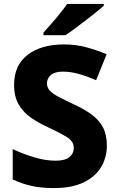

<svg xmlns="http://www.w3.org/2000/svg" viewBox="-20 -951 603 981"><path d="M526 -207Q526 -146 496 -96.5Q466 -47 406 -18.5Q346 10 255 10Q192 10 142 -1Q92 -12 45 -34V-189Q99 -164 155.5 -147Q212 -130 264 -130Q313 -130 335 -148.5Q357 -167 357 -195Q357 -229 322 -250.5Q287 -272 223 -302Q181 -321 141.5 -347.5Q102 -374 77 -414.5Q52 -455 52 -518Q52 -618 121.5 -671Q191 -724 306 -724Q368 -724 421 -709.5Q474 -695 525 -674L471 -541Q423 -562 381.5 -573.5Q340 -585 301 -585Q260 -585 240 -568Q220 -551 220 -525Q220 -504 234 -488.5Q248 -473 278 -457Q308 -441 357 -418Q410 -394 448 -366Q486 -338 506 -300.5Q526 -263 526 -207ZM510 -921Q494 -907 469 -887Q444 -867 415.5 -845Q387 -823 360.5 -803.5Q334 -784 314 -771H202V-784Q218 -803 241 -828.5Q264 -854 286 -881.5Q308 -909 323 -931H510Z"/></svg>

Font: Noto Sans Kannada ExtraBold
Style: Regular
Weight: 800
Designer: Jelle Bosma - Monotype Design Team
Foundry: Monotype Imaging Inc.
Version: Version 2.005; ttfautohint (v1.8.4.7-5d5b)